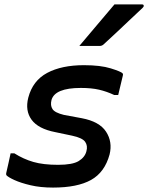

<svg xmlns="http://www.w3.org/2000/svg" viewBox="-20 -839 671 869"><path d="M243 -93Q308 -93 336 -110Q364 -127 371 -154Q378 -179 365.5 -197Q353 -215 306 -225L230 -241Q153 -256 123 -297Q93 -338 108 -397Q128 -474 193.5 -509Q259 -544 360 -544Q435 -544 481.5 -529.5Q528 -515 535 -507Q538 -503 536 -497Q531 -474 525.5 -453Q520 -432 515 -409H497Q463 -425 428.5 -433Q394 -441 346 -441Q228 -441 213 -386Q207 -362 217.5 -345.5Q228 -329 269 -319L350 -304Q430 -289 460 -243Q490 -197 476 -140Q454 -59 392 -24.5Q330 10 220 10Q163 10 118.5 -0.5Q74 -11 45.5 -24Q17 -37 9 -46Q7 -50 8 -55Q14 -82 19 -103.5Q24 -125 28 -145H45Q86 -119 131 -106Q176 -93 243 -93ZM498 -819H623Q630 -819 630.5 -813.5Q631 -808 625 -803Q594 -774 567 -748.5Q540 -723 512.5 -697Q485 -671 450 -639Q442 -631 431 -631H339Q378 -677 418 -724.5Q458 -772 498 -819Z"/></svg>

Font: Recursive Sn Lnr St Med
Style: Italic
Weight: 500
Italic angle: -15°
Version: Version 1.079;hotconv 1.0.112;makeotfexe 2.5.65598; ttfautoh